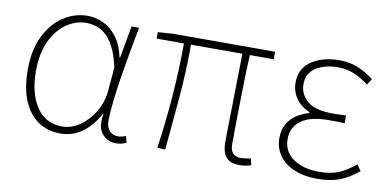

<svg xmlns="http://www.w3.org/2000/svg" viewBox="-59 -703 1781 880"><g transform="rotate(10 832.0 -263.5)"><path d="M255 13Q198 13 154 -16Q110 -45 84.5 -103.5Q59 -162 59 -249Q59 -342 91 -407Q123 -472 175.5 -506Q228 -540 288 -540Q324 -540 359.5 -524Q395 -508 423 -472Q451 -436 464 -376H466L493 -527H528Q517 -470 506 -408.5Q495 -347 485.5 -287Q476 -227 470 -173.5Q464 -120 464 -79Q464 -53 479.5 -36.5Q495 -20 517 -20Q527 -20 537.5 -22.5Q548 -25 555 -28L563 2Q555 6 543 9.5Q531 13 514 13Q474 13 449.5 -18Q425 -49 436 -109H433Q366 13 255 13ZM258 -20Q302 -20 341.5 -47.5Q381 -75 408 -121Q435 -167 439 -222L448 -328Q435 -387 416 -422.5Q397 -458 374.5 -476.5Q352 -495 329.5 -501Q307 -507 287 -507Q238 -507 194.5 -477Q151 -447 124 -389.5Q97 -332 97 -249Q97 -145 139.5 -82.5Q182 -20 258 -20Z M1090 13Q1062 13 1044 3.5Q1026 -6 1017 -27Q1008 -48 1008 -81Q1008 -108 1009 -156Q1010 -204 1011 -262.5Q1012 -321 1013 -381Q1014 -441 1015 -492H776Q776 -368 765 -241Q754 -114 743 2L706 0Q723 -116 733 -243.5Q743 -371 743 -492H616V-522L688 -527H1161V-492H1050Q1047 -439 1045.5 -378Q1044 -317 1043 -257.5Q1042 -198 1041.5 -150Q1041 -102 1041 -75Q1041 -47 1053.5 -33.5Q1066 -20 1092 -20Q1103 -20 1137 -26L1144 4Q1132 8 1119.5 10.5Q1107 13 1090 13Z M1453 13Q1390 13 1344 -6.5Q1298 -26 1273.5 -61Q1249 -96 1249 -141Q1249 -181 1265.5 -208.5Q1282 -236 1308.5 -253Q1335 -270 1364 -277V-282Q1323 -299 1300.5 -331.5Q1278 -364 1278 -405Q1278 -450 1302.5 -480Q1327 -510 1368 -525Q1409 -540 1459 -540Q1507 -540 1546.5 -523.5Q1586 -507 1620 -480L1602 -452Q1568 -478 1533 -492.5Q1498 -507 1457 -507Q1399 -507 1357 -481.5Q1315 -456 1315 -403Q1315 -357 1351.5 -325.5Q1388 -294 1472 -294Q1487 -294 1499.5 -294.5Q1512 -295 1532 -296V-259Q1509 -261 1492 -261Q1475 -261 1456 -261Q1373 -261 1330 -230Q1287 -199 1287 -143Q1287 -86 1333 -53Q1379 -20 1457 -20Q1506 -20 1543 -34.5Q1580 -49 1622 -84L1642 -56Q1597 -19 1554.5 -3Q1512 13 1453 13Z"/></g></svg>

Font: Noto Sans KR Thin
Style: Regular
Weight: 100
Designer: Ryoko NISHIZUKA 西塚涼子 (kana, bopomofo & ideographs); Paul D. Hunt (Latin, Greek & Cyrillic); Sandoll Communications 산돌커뮤니
Foundry: Adobe
Version: Version 2.004-H2;hotconv 1.0.118;makeotfexe 2.5.65603